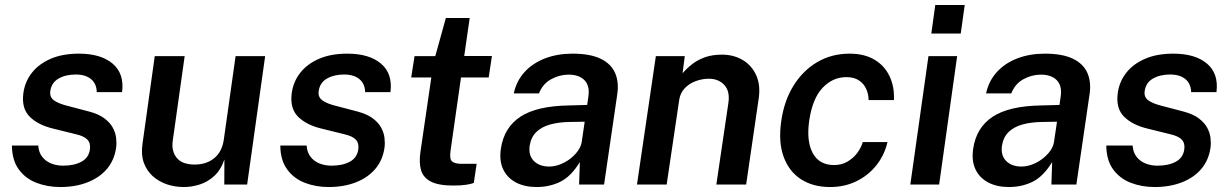

<svg xmlns="http://www.w3.org/2000/svg" viewBox="-20 -743 4951 773"><path d="M222.5 10Q170.5 10 126.2 -7.2Q82 -24.5 55.2 -61.5Q28.5 -98.5 28 -157H134Q136 -128.5 150.8 -110.5Q165.5 -92.5 187.5 -84.2Q209.5 -76 234 -76Q278.5 -76 308 -92Q337.5 -108 342 -141.5Q345.5 -166 332.2 -180.5Q319 -195 286 -202.5L195 -225Q133.5 -239.5 99.8 -273Q66 -306.5 74 -367.5Q80 -413.5 108 -449.5Q136 -485.5 183.8 -506.2Q231.5 -527 298 -527Q386 -527 433.5 -486.8Q481 -446.5 471.5 -372H369.5Q369 -405.5 346.8 -424.2Q324.5 -443 285 -443Q244 -443 215.5 -426.5Q187 -410 182.5 -376Q179 -352.5 197.2 -339Q215.5 -325.5 255 -316L340.5 -293.5Q377.5 -283.5 400.2 -266.5Q423 -249.5 434 -229.2Q445 -209 447.5 -187.8Q450 -166.5 447.5 -148.5Q440.5 -98.5 410.8 -63.2Q381 -28 332.5 -9Q284 10 222.5 10Z M719.5 10Q683.5 10 651 -1.2Q618.5 -12.5 594.5 -34.2Q570.5 -56 559 -88Q547.5 -120 553.5 -162.5L603 -517H723.5L675.5 -176.5Q669.5 -134.5 691.5 -107.5Q713.5 -80.5 764 -80.5Q811 -80.5 842.5 -106.2Q874 -132 881 -180.5L928.5 -517H1047.5L975 0H883L883.5 -101Q869 -58.5 842.2 -34.2Q815.5 -10 783.5 0Q751.5 10 719.5 10Z M1303 10Q1251 10 1206.8 -7.2Q1162.5 -24.5 1135.8 -61.5Q1109 -98.5 1108.5 -157H1214.5Q1216.5 -128.5 1231.2 -110.5Q1246 -92.5 1268 -84.2Q1290 -76 1314.5 -76Q1359 -76 1388.5 -92Q1418 -108 1422.5 -141.5Q1426 -166 1412.8 -180.5Q1399.5 -195 1366.5 -202.5L1275.5 -225Q1214 -239.5 1180.2 -273Q1146.5 -306.5 1154.5 -367.5Q1160.5 -413.5 1188.5 -449.5Q1216.5 -485.5 1264.2 -506.2Q1312 -527 1378.5 -527Q1466.5 -527 1514 -486.8Q1561.5 -446.5 1552 -372H1450Q1449.5 -405.5 1427.2 -424.2Q1405 -443 1365.5 -443Q1324.5 -443 1296 -426.5Q1267.5 -410 1263 -376Q1259.5 -352.5 1277.8 -339Q1296 -325.5 1335.5 -316L1421 -293.5Q1458 -283.5 1480.8 -266.5Q1503.5 -249.5 1514.5 -229.2Q1525.5 -209 1528 -187.8Q1530.5 -166.5 1528 -148.5Q1521 -98.5 1491.2 -63.2Q1461.5 -28 1413 -9Q1364.5 10 1303 10Z M1804.5 4Q1745 4 1714.2 -12.2Q1683.5 -28.5 1675 -58.5Q1666.5 -88.5 1672.5 -130L1716.5 -431H1635.5L1649 -517H1732.5L1775 -670.5H1871L1849 -517.5H1960.5L1947.5 -431H1836L1794 -137Q1789 -102.5 1800.2 -93Q1811.5 -83.5 1838 -83.5H1899L1887.5 -6.5Q1877.5 -2.5 1857.5 0.8Q1837.5 4 1804.5 4Z M2140.5 10Q2092.5 10 2057.5 -8.2Q2022.5 -26.5 2006 -60.8Q1989.5 -95 1996.5 -144Q2009 -229.5 2075 -273Q2141 -316.5 2271 -318.5L2344 -320.5L2349 -355.5Q2355 -398 2332.8 -420.5Q2310.5 -443 2267 -442.5Q2232 -442 2198.8 -424Q2165.5 -406 2150 -367H2048.5Q2059 -416.5 2091.5 -452.5Q2124 -488.5 2174 -507.8Q2224 -527 2285 -527Q2356 -527 2398.2 -506.5Q2440.5 -486 2456.5 -449Q2472.5 -412 2465 -362.5L2412 0H2311.5L2314.5 -90.5Q2279 -32.5 2235.8 -11.2Q2192.5 10 2140.5 10ZM2191 -72.5Q2212.5 -72.5 2234.2 -80.8Q2256 -89 2274.8 -103.2Q2293.5 -117.5 2306.2 -135Q2319 -152.5 2322 -171.5L2334 -253L2274.5 -252Q2230.5 -251.5 2195.8 -242Q2161 -232.5 2139.5 -211.8Q2118 -191 2112.5 -156.5Q2107 -117 2129.5 -94.8Q2152 -72.5 2191 -72.5Z M2544.5 0 2620.5 -517H2737L2728 -448Q2745 -468 2767 -485Q2789 -502 2818.2 -512.5Q2847.5 -523 2887 -523Q2933.5 -523 2970 -501.5Q3006.5 -480 3024.8 -439.5Q3043 -399 3034 -342.5L2984 0H2864L2912.5 -328.5Q2919.5 -375.5 2896.2 -400.8Q2873 -426 2834 -426Q2806.5 -426 2780.5 -416.2Q2754.5 -406.5 2736.5 -387.5Q2718.5 -368.5 2714.5 -340.5L2664 0Z M3322 10Q3253.5 10 3205 -21.2Q3156.5 -52.5 3134.8 -112.2Q3113 -172 3125.5 -256.5Q3137 -337 3174.5 -397.8Q3212 -458.5 3270 -492.8Q3328 -527 3400.5 -527Q3459.5 -527 3500.2 -503Q3541 -479 3561.2 -436.5Q3581.5 -394 3579 -340H3477Q3477 -363.5 3467.5 -384.8Q3458 -406 3438.2 -419.2Q3418.5 -432.5 3387.5 -432.5Q3332.5 -432.5 3291.8 -389.5Q3251 -346.5 3238 -257.5Q3226 -175.5 3252 -127Q3278 -78.5 3338 -78.5Q3369 -78.5 3392.8 -92.8Q3416.5 -107 3432 -128.2Q3447.5 -149.5 3453.5 -171H3553Q3541 -118.5 3508.2 -77.5Q3475.5 -36.5 3427.8 -13.2Q3380 10 3322 10Z M3645 0 3718 -517H3833.5L3761 0ZM3729.5 -608 3745.5 -723H3864L3848 -608Z M4042 10Q3994 10 3959 -8.2Q3924 -26.5 3907.5 -60.8Q3891 -95 3898 -144Q3910.5 -229.5 3976.5 -273Q4042.5 -316.5 4172.5 -318.5L4245.5 -320.5L4250.5 -355.5Q4256.5 -398 4234.2 -420.5Q4212 -443 4168.5 -442.5Q4133.5 -442 4100.2 -424Q4067 -406 4051.5 -367H3950Q3960.5 -416.5 3993 -452.5Q4025.5 -488.5 4075.5 -507.8Q4125.5 -527 4186.5 -527Q4257.5 -527 4299.8 -506.5Q4342 -486 4358 -449Q4374 -412 4366.5 -362.5L4313.5 0H4213L4216 -90.5Q4180.5 -32.5 4137.2 -11.2Q4094 10 4042 10ZM4092.5 -72.5Q4114 -72.5 4135.8 -80.8Q4157.5 -89 4176.2 -103.2Q4195 -117.5 4207.8 -135Q4220.5 -152.5 4223.5 -171.5L4235.5 -253L4176 -252Q4132 -251.5 4097.2 -242Q4062.5 -232.5 4041 -211.8Q4019.5 -191 4014 -156.5Q4008.5 -117 4031 -94.8Q4053.5 -72.5 4092.5 -72.5Z M4628.5 10Q4576.5 10 4532.2 -7.2Q4488 -24.5 4461.2 -61.5Q4434.5 -98.5 4434 -157H4540Q4542 -128.5 4556.8 -110.5Q4571.5 -92.5 4593.5 -84.2Q4615.5 -76 4640 -76Q4684.5 -76 4714 -92Q4743.5 -108 4748 -141.5Q4751.5 -166 4738.2 -180.5Q4725 -195 4692 -202.5L4601 -225Q4539.5 -239.5 4505.8 -273Q4472 -306.5 4480 -367.5Q4486 -413.5 4514 -449.5Q4542 -485.5 4589.8 -506.2Q4637.5 -527 4704 -527Q4792 -527 4839.5 -486.8Q4887 -446.5 4877.5 -372H4775.5Q4775 -405.5 4752.8 -424.2Q4730.5 -443 4691 -443Q4650 -443 4621.5 -426.5Q4593 -410 4588.5 -376Q4585 -352.5 4603.2 -339Q4621.5 -325.5 4661 -316L4746.5 -293.5Q4783.5 -283.5 4806.2 -266.5Q4829 -249.5 4840 -229.2Q4851 -209 4853.5 -187.8Q4856 -166.5 4853.5 -148.5Q4846.5 -98.5 4816.8 -63.2Q4787 -28 4738.5 -9Q4690 10 4628.5 10Z"/></svg>

Font: Public Sans Thin SemiBold
Style: Italic
Weight: 600
Italic angle: -8°
Version: Version 2.001